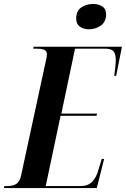

<svg xmlns="http://www.w3.org/2000/svg" viewBox="-54 -950 636 970"><path d="M-34 0 -32 -10H-17Q9 -10 27 -20Q45 -30 52 -61L178 -644Q183 -662 183 -676Q183 -693 169.5 -698.5Q156 -704 132 -704H114L116 -714H562L533 -567H523Q525 -581 528 -606.5Q531 -632 531 -647Q531 -677 519.5 -690.5Q508 -704 479 -704H325L256 -376H436L434 -365H252L177 -10H353Q391 -10 412 -32Q433 -54 444 -94L460 -147H472L435 0ZM395 -802Q369 -802 350 -815Q331 -828 331 -856Q331 -896 357.5 -913Q384 -930 416 -930Q442 -930 462 -918Q482 -906 482 -877Q482 -840 455.5 -821Q429 -802 395 -802Z"/></svg>

Font: Noto Serif Display ExtraCondensed
Style: Bold Italic
Weight: 700
Width: 2
Italic angle: -12°
Designer: Monotype Design Team
Foundry: Monotype Imaging Inc.
Version: Version 2.009